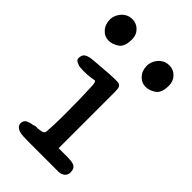

<svg xmlns="http://www.w3.org/2000/svg" viewBox="-198 -620 676 676"><g transform="rotate(45 140.0 -282.0)"><path d="M-16 -508Q-16 -515 -13 -524.5Q-10 -534 -3 -543Q4 -552 14.5 -558Q25 -564 40 -564Q60 -564 74.5 -549.5Q89 -535 89 -512Q89 -476 70.5 -463.5Q52 -451 33 -451Q13 -451 -1.5 -467Q-16 -483 -16 -508ZM191 -485Q191 -492 194 -501.5Q197 -511 204 -520Q211 -529 221.5 -535Q232 -541 247 -541Q267 -541 281.5 -526.5Q296 -512 296 -489Q296 -453 277.5 -440.5Q259 -428 240 -428Q220 -428 205.5 -444Q191 -460 191 -485ZM102 -315Q100 -318 97 -318Q64 -311 30 -314Q23 -314 12.5 -319Q2 -324 2 -332Q2 -344 7 -351Q16 -362 42 -364Q54 -365 68 -366Q68 -361 68 -366Q124 -371 140 -371H157Q171 -371 175 -359Q177 -351 177 -337Q177 -198 177 -59H221Q241 -59 252 -55Q267 -49 267 -29Q267 -15 257.5 -7.5Q248 0 236 0H84Q55 0 44.5 -2.5Q34 -5 27 -11Q20 -17 20 -26Q20 -44 38 -49Q45 -52 55 -53Q65 -58 75 -56Q93 -58 98 -60.5Q103 -63 105 -69Q108 -104 108 -158Q108 -238 105 -300Q104 -309 102 -315Z"/></g></svg>

Font: Scratch Savers
Style: Book
Weight: 400
Designer: Pablo Impallari, Rodrigo Fuenzalida, Brenda Gallo
Foundry: Pablo Impallari, Rodrigo Fuenzalida, Brenda Gallo
Version: Version 4.0b1